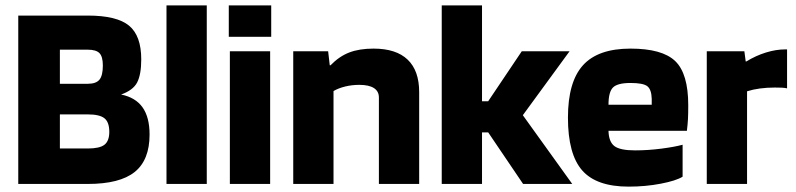

<svg xmlns="http://www.w3.org/2000/svg" viewBox="-20 -685 2964 715"><path d="M537 -184Q537 -89 481.5 -44.5Q426 0 307 0H48V-627H307Q415 -627 460.5 -589.5Q506 -552 506 -464Q506 -408 491 -378.5Q476 -349 431 -333Q485 -322 511 -285Q537 -248 537 -184ZM363 -441Q363 -474 350.5 -487Q338 -500 307 -500H203V-373H307Q338 -373 350.5 -388.5Q363 -404 363 -441ZM387 -194Q387 -230 369 -244.5Q351 -259 307 -259H203V-132H307Q351 -132 369 -146Q387 -160 387 -194Z M750 -665V0H600V-665Z M990 -548H832V-665H990ZM986 0H836V-494H986Z M1222 0H1072V-494H1202L1208 -442H1211Q1243 -475 1280.5 -489.5Q1318 -504 1371 -504Q1455 -504 1498 -463Q1541 -422 1541 -342V0H1391V-322Q1391 -345 1372.5 -357Q1354 -369 1318 -369Q1291 -369 1266 -363Q1241 -357 1222 -346Z M1775 -192V0H1625V-665H1775V-308H1798L1923 -494H2101L1927 -256L2111 0H1928L1798 -192Z M2522 -146V-27Q2498 -12 2441 -1Q2384 10 2321 10Q2201 10 2148 -50.5Q2095 -111 2095 -247Q2095 -380 2151 -442Q2207 -504 2328 -504Q2446 -504 2494.5 -457.5Q2543 -411 2543 -293Q2543 -261 2542 -242Q2541 -223 2538 -198H2246Q2247 -157 2268 -141Q2289 -125 2345 -125Q2393 -125 2443 -131.5Q2493 -138 2522 -146ZM2328 -376Q2280 -376 2263 -359.5Q2246 -343 2246 -295H2407V-317Q2406 -352 2390.5 -364Q2375 -376 2328 -376Z M2762 0H2612V-494H2752L2757 -456H2759Q2795 -478 2832.5 -489.5Q2870 -501 2903 -501H2911V-356Q2902 -358 2891.5 -358.5Q2881 -359 2865 -359Q2836 -359 2810 -355.5Q2784 -352 2762 -345Z"/></svg>

Font: Blinker
Style: Bold
Weight: 700
Designer: Juergen Huber
Foundry: supertype
Version: Version 1.015;PS 1.15;hotconv 1.0.88;makeotf.lib2.5.647800; 